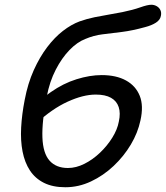

<svg xmlns="http://www.w3.org/2000/svg" viewBox="-20 -777 698 808"><path d="M255 11Q202 11 165 -7.5Q128 -26 106 -59.5Q84 -93 75 -139Q66 -185 69 -240.5Q72 -296 84 -357Q97 -426 122 -481.5Q147 -537 178.5 -578.5Q210 -620 245 -647Q280 -674 315 -687Q346 -698 378 -704.5Q410 -711 440 -716Q470 -721 495 -726Q539 -735 570 -746Q601 -757 617 -757Q629 -757 639.5 -751Q650 -745 655 -734.5Q660 -724 657 -710Q654 -693 636 -681.5Q618 -670 591 -663Q537 -648 492.5 -642.5Q448 -637 411 -632.5Q374 -628 339 -613Q305 -600 272.5 -566.5Q240 -533 214.5 -483.5Q189 -434 177 -372Q156 -265 158.5 -198.5Q161 -132 188.5 -101Q216 -70 266 -70Q300 -70 335 -87.5Q370 -105 400.5 -134Q431 -163 452.5 -197.5Q474 -232 480 -265Q488 -301 479.5 -326.5Q471 -352 447 -365.5Q423 -379 383 -379Q330 -379 264.5 -349Q199 -319 133 -258L101 -296Q142 -353 194 -389.5Q246 -426 302 -443.5Q358 -461 408 -461Q469 -461 510 -438.5Q551 -416 568 -374Q585 -332 571 -270Q560 -218 530.5 -168.5Q501 -119 458 -78.5Q415 -38 363 -13.5Q311 11 255 11Z"/></svg>

Font: Shantell Sans
Style: Italic
Weight: 400
Italic angle: -11°
Designer: Stephen Nixon, Anya Danilova, Shantell Martin
Foundry: Arrow Type
Version: Version 1.011;[c5ecc13dd]